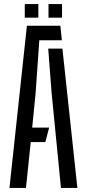

<svg xmlns="http://www.w3.org/2000/svg" viewBox="-20 -927 428 947"><path d="M26.6 0 112.7 -800H277.7L285.1 -728.5H173.9L155.7 -468L138.8 -297.7H222.3L203.7 -226.2H131.6L108.1 0ZM280.6 0 234.5 -469.3 217.8 -687.4H287.8L361.7 0ZM219.2 -840V-906.8H286V-840ZM102.2 -840V-906.8H169.1V-840Z"/></svg>

Font: Big Shoulders Stencil Text Thin
Style: Regular
Weight: 100
Designer: Patric King
Foundry: XO Type Co
Version: Version 2.001